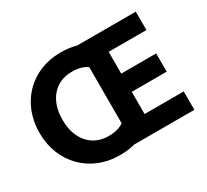

<svg xmlns="http://www.w3.org/2000/svg" viewBox="-143 -939 1270 1176"><g transform="rotate(-30 492.0 -350.5)"><path d="M654 -130V-287H901V-416H654V-570H921V-700H506C473 -709 438 -714 402 -714H394C187 -714 39 -560 39 -354V-346C39 -143 189 13 394 13H402C438 13 473 9 505 0H931V-130ZM504 -151C477 -133 443 -123 403 -123H395C278 -123 201 -214 201 -346V-354C201 -487 278 -577 394 -577H403C443 -577 478 -567 504 -548Z"/></g></svg>

Font: Fixel Display Bold
Style: Bold
Weight: 700
Designer: AlfaBravo + MacPaw
Foundry: Kyrylo Tkachov, Marchela Mozhyna, Serhii Makarenko, Maria Weinstein, Zakhar Kryvoshyya
Version: Version 1.211